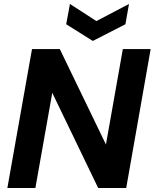

<svg xmlns="http://www.w3.org/2000/svg" viewBox="-20 -946 778 966"><path d="M738 -699 615 0H474L243 -479L158 0H17L141 -699H281L513 -219L598 -699ZM629 -926 611 -824 447 -740 313 -824 332 -926 465 -840Z"/></svg>

Font: SVN-Poppins SemiBold
Style: Italic
Weight: 600
Italic angle: -10°
Designer: Ninad Kale (Devanagari), Jonny Pinhorn (Latin)
Foundry: Indian Type Foundry
Version: Version 3.002 2017; ttfautohint (v1.8.3)